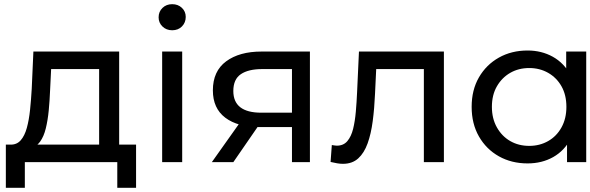

<svg xmlns="http://www.w3.org/2000/svg" viewBox="-20 -777 2829 920"><path d="M455 -45V-446H225L220 -344Q218 -294 213.5 -247.5Q209 -201 199.5 -162Q190 -123 172 -98Q154 -73 124 -67L29 -84Q60 -83 79 -104.5Q98 -126 108.5 -164Q119 -202 124 -250.5Q129 -299 132 -351L140 -530H551V-45ZM8 123V-84H632V123H542V0H99V123Z M757 0V-530H853V0ZM805 -632Q777 -632 758.5 -650Q740 -668 740 -694Q740 -721 758.5 -739Q777 -757 805 -757Q833 -757 851.5 -739.5Q870 -722 870 -696Q870 -669 852 -650.5Q834 -632 805 -632Z M1379 0V-186L1394 -168H1225Q1119 -168 1059.5 -213Q1000 -258 1000 -344Q1000 -436 1063.5 -483Q1127 -530 1233 -530H1465V0ZM995 0 1139 -203H1238L1098 0ZM1379 -216V-473L1394 -446H1236Q1170 -446 1134 -421.5Q1098 -397 1098 -341Q1098 -237 1232 -237H1394Z M1564 -1 1570 -82Q1577 -81 1583 -80Q1589 -79 1594 -79Q1626 -79 1644.5 -101Q1663 -123 1672 -159.5Q1681 -196 1685 -242Q1689 -288 1691 -334L1700 -530H2107V0H2011V-474L2034 -446H1762L1784 -475L1777 -328Q1774 -258 1766 -197Q1758 -136 1741.5 -90Q1725 -44 1696.5 -18Q1668 8 1623 8Q1610 8 1595.5 5.5Q1581 3 1564 -1Z M2508 6Q2431 6 2370.5 -28Q2310 -62 2275 -123Q2240 -184 2240 -265Q2240 -346 2275 -406.5Q2310 -467 2370.5 -501Q2431 -535 2508 -535Q2575 -535 2629 -505Q2683 -475 2715.5 -415Q2748 -355 2748 -265Q2748 -175 2716.5 -115Q2685 -55 2631 -24.5Q2577 6 2508 6ZM2516 -78Q2566 -78 2606.5 -101Q2647 -124 2670.5 -166.5Q2694 -209 2694 -265Q2694 -322 2670.5 -363.5Q2647 -405 2606.5 -428Q2566 -451 2516 -451Q2465 -451 2425 -428Q2385 -405 2361 -363.5Q2337 -322 2337 -265Q2337 -209 2361 -166.5Q2385 -124 2425 -101Q2465 -78 2516 -78ZM2697 0V-143L2703 -266L2693 -389V-530H2789V0Z"/></svg>

Font: MOST Montserrat Medium
Style: Regular
Weight: 500
Designer: Julieta Ulanovsky
Foundry: Julieta Ulanovsky
Version: Version 8.000;March 11, 2024;FontCreator 15.0.0.2926 64-bit